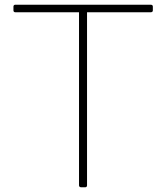

<svg xmlns="http://www.w3.org/2000/svg" viewBox="-20 -781 705 814"><path d="M45 -729H315V5C315 10 319 13 324 13H341C346 13 349 10 349 5V-729H619C625 -729 628 -732 628 -737V-753C628 -758 625 -761 619 -761H45C40 -761 37 -758 37 -753V-737C37 -732 40 -729 45 -729Z"/></svg>

Font: LINE Seed JP_OTF Thin
Style: Regular
Weight: 250
Designer: LY Corporation & Fontrix & Fontworks
Version: Version 1.007